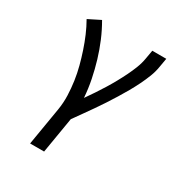

<svg xmlns="http://www.w3.org/2000/svg" viewBox="-173 -656 946 998"><g transform="rotate(30 300.0 -156.5)"><path d="M149 215 187 -12Q194 -55 192.5 -98Q191 -141 185 -182.5Q179 -224 168.5 -264Q158 -304 145 -343Q132 -382 116 -419.5Q100 -457 80 -492L152 -528Q178 -483 198 -435.5Q218 -388 233 -338Q248 -288 258.5 -236Q269 -184 273 -130Q292 -157 310 -184Q328 -211 345 -238.5Q362 -266 377.5 -294Q393 -322 407 -350.5Q421 -379 432.5 -408.5Q444 -438 449 -468L458 -520H542L533 -468Q528 -436 516 -405Q504 -374 489 -343.5Q474 -313 457.5 -284Q441 -255 423 -226Q405 -197 386.5 -168.5Q368 -140 348 -111.5Q328 -83 308.5 -55.5Q289 -28 269 0L233 215Z"/></g></svg>

Font: Iosevka Aile
Style: Italic
Weight: 400
Italic angle: -9°
Designer: Belleve Invis
Foundry: Belleve Invis
Version: Version 28.0.1; ttfautohint (v1.8.4)